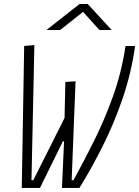

<svg xmlns="http://www.w3.org/2000/svg" viewBox="-20 -918 680 938"><path d="M282.7 0 293 -227.5H287.1L175.3 0H86.4L98.1 -693.4L147.9 -697.8L133.8 -37.6H142.6L295.4 -341.8L299.3 -517.6L349.1 -521L330.1 -37.6H338.9Q386.7 -124.5 438 -226.8Q489.3 -329.1 531.5 -446Q573.7 -563 593.3 -693.4H640.1Q621.1 -559.6 578.9 -436.3Q536.6 -313 481.4 -203.4Q426.3 -93.8 368.2 0ZM207 -771.5 368.7 -898.4H408.7L525.4 -771.5H465.8L385.7 -859.9L273.9 -771.5Z"/></svg>

Font: Cascadia Code NF ExtraLight
Style: Italic
Weight: 200
Italic angle: -10°
Monospace: yes
Designer: Aaron Bell
Foundry: Saja Typeworks
Version: Version 2404.023; ttfautohint (v1.8.4)